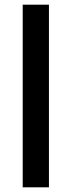

<svg xmlns="http://www.w3.org/2000/svg" viewBox="-20 -800 306 820"><path d="M77 -780H189V0H77Z"/></svg>

Font: Josefin Sans Thin SemiBold
Style: Regular
Weight: 600
Version: Version 2.000